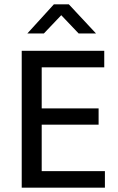

<svg xmlns="http://www.w3.org/2000/svg" viewBox="-20 -864 541 884"><path d="M80 -630H460V-554H172V-365H434V-290H172V-76H463V0H80ZM228 -844H297L422 -710H342L262 -794L182 -710H106Z"/></svg>

Font: Ek Mukta
Style: Regular
Weight: 400
Designer: Girish Dalvi and Yashodeep Gholap
Foundry: Ek Type
Version: Version 2.538;PS 1.001;hotconv 16.6.51;makeotf.lib2.5.65220;